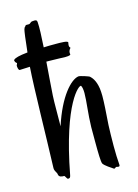

<svg xmlns="http://www.w3.org/2000/svg" viewBox="-129 -750 602 836"><g transform="rotate(-15 171.5 -331.5)"><path d="M123 -678C122 -689 116 -689 105 -688C96 -688 94 -685 89 -681C84 -676 71 -682 68 -677C67 -672 63 -676 59 -662C57 -655 52 -620 46 -562C-33 -554 -18 -540 -18 -540C-18 -534 -10 -530 -10 -529C-10 -526 -14 -521 -14 -518C-14 -511 -12 -497 -6 -497L40 -499C33 -402 30 -183 25 -46C25 -31 36 -24 36 -15C38 -2 50 -1 62 -1C67 4 70 15 75 15C83 15 85 12 87 3C146 -311 228 -369 234 -361C238 -354 240 -342 240 -327C240 -290 231 -233 230 -176V-110C230 -59 231 -20 235 -11C242 1 270 18 277 23C284 29 286 17 293 20C300 22 307 23 306 13C304 -9 303 -40 303 -71C303 -107 304 -144 305 -166C309 -223 312 -264 312 -295C312 -307 311 -319 310 -328C304 -369 288 -383 282 -389C280 -392 240 -405 233 -404C199 -399 142 -339 102 -214C103 -265 102 -322 104 -352C106 -388 111 -445 115 -502H123C156 -502 185 -500 201 -500C221 -500 224 -504 224 -506C224 -508 223 -509 223 -511C223 -527 232 -531 232 -533L231 -535C228 -537 227 -542 227 -546C227 -552 229 -555 229 -558C229 -566 199 -566 173 -566C152 -566 137 -566 120 -565C123 -613 125 -655 123 -678Z"/></g></svg>

Font: Oregano
Style: Regular
Weight: 400
Designer: Astigmatic (AOETI)
Foundry: Astigmatic (AOETI)
Version: Version 1.000